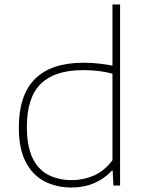

<svg xmlns="http://www.w3.org/2000/svg" viewBox="-20 -828 654 857"><path d="M300 9Q231 9 177.8 -19Q124.5 -47 94.2 -106.2Q64 -165.5 64 -259Q64 -548 353 -548Q388.5 -548 421.8 -544.2Q455 -540.5 482 -535V-808H516V0H486L483 -66H479Q447.5 -31 401.2 -11Q355 9 300 9ZM302 -24Q351.5 -24 398.8 -44.2Q446 -64.5 482 -113V-499Q424.5 -515 351 -515Q224.5 -515 162.2 -454Q100 -393 100 -263Q100 -176 125 -123.5Q150 -71 195.5 -47.5Q241 -24 302 -24Z"/></svg>

Font: Encode Sans Expanded Expanded Thin
Style: Regular
Weight: 100
Width: 7
Designer: Multiple Designers
Foundry: Impallari Type
Version: Version 3.000; ttfautohint (v1.8.3) -l 8 -r 50 -G 200 -x 14 